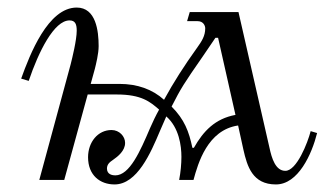

<svg xmlns="http://www.w3.org/2000/svg" viewBox="-20 -476 882 508"><path d="M434 -194C459 -243 466 -254 516 -326L550 -376H557L603 -172C549 -162 518 -129 493 -85H489C480 -128 468 -160 434 -194ZM36 -268 56 -262C82 -339 123 -422 164 -422C179 -422 183 -412 183 -395C183 -370 171 -322 167 -306L84 0H150L212 -226H289C354 -226 377 -207 401 -186C392 -170 384 -153 377 -137C351 -76 323 -12 285 -12C278 -12 263 -14 263 -30C263 -41 270 -47 279 -53C292 -62 311 -77 311 -98C311 -115 296 -132 275 -132C239 -132 213 -100 213 -60C213 -12 245 12 283 12C343 12 379 -72 403 -129L420 -168C454 -138 460 -90 460 -61C460 -43 458 -20 454 0H492C504 -44 529 -132 610 -144L624 -80C634 -36 648 12 710 12C769 12 805 -68 819 -124L802 -129C794 -98 765 -24 735 -24C709 -24 699 -57 693 -85L611 -444H482L475 -420H503C518 -420 523 -408 523 -401C523 -381 514 -367 501 -349C468 -303 439 -258 414 -212C383 -240 343 -254 296 -254H220L231 -294C234 -306 241 -334 241 -354C241 -394 234 -456 183 -456C107 -456 59 -332 36 -268Z"/></svg>

Font: Old Standard
Style: Italic
Weight: 400
Italic angle: -15.2°
Designer: Alexey Kryukov <alexios@thessalonica.org.ru>
Version: Version 2.0